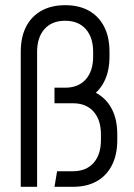

<svg xmlns="http://www.w3.org/2000/svg" viewBox="-20 -720 517 740"><path d="M60 0V-520H123V0ZM190 0 200 -60H261V0ZM190 -322V-382H261V-322ZM369 -179V-203H432V-179ZM339 -501V-521H402V-501ZM60 -520Q60 -577 80.5 -617Q101 -657 139.5 -678.5Q178 -700 231 -700V-640Q180 -640 151.5 -608Q123 -576 123 -520ZM402 -520H339Q339 -576 310.5 -608Q282 -640 231 -640V-700Q285 -700 323 -678.5Q361 -657 381.5 -617Q402 -577 402 -520ZM402 -502Q402 -446 381.5 -405.5Q361 -365 323 -343.5Q285 -322 231 -322V-382Q282 -382 310.5 -414Q339 -446 339 -502ZM432 -202H369Q369 -258 340.5 -290Q312 -322 261 -322V-382Q315 -382 353 -360.5Q391 -339 411.5 -299Q432 -259 432 -202ZM432 -180Q432 -124 411.5 -83.5Q391 -43 353 -21.5Q315 0 261 0V-60Q312 -60 340.5 -92Q369 -124 369 -180Z"/></svg>

Font: Akshar Light Light
Style: Regular
Weight: 300
Version: Version 1.100